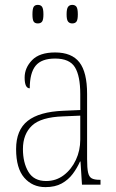

<svg xmlns="http://www.w3.org/2000/svg" viewBox="-20 -757 475 787"><path d="M166 10Q113 10 79.5 -28.5Q46 -67 46 -146Q46 -224 93.5 -261.5Q141 -299 240 -303L309 -306V-371Q309 -446 287 -481.5Q265 -517 206 -517Q150 -517 126 -487.5Q102 -458 102 -395Q81 -395 81 -439Q81 -479 111.5 -510.5Q142 -542 206 -542Q274 -542 305.5 -501.5Q337 -461 337 -372V-105Q337 -68 341 -50Q345 -32 356 -26Q367 -20 388 -20H392V0H316L310 -95H308Q296 -68 278 -44Q260 -20 233 -5Q206 10 166 10ZM169 -15Q210 -15 241.5 -39Q273 -63 291 -101.5Q309 -140 309 -185V-283L239 -280Q148 -277 111 -242Q74 -207 74 -146Q74 -90 96.5 -52.5Q119 -15 169 -15ZM276 -661Q265 -661 259 -668.5Q253 -676 253 -698Q253 -721 259 -729Q265 -737 276 -737Q288 -737 293.5 -729Q299 -721 299 -698Q299 -676 293.5 -668.5Q288 -661 276 -661ZM135 -661Q123 -661 118 -668.5Q113 -676 113 -698Q113 -721 118 -729Q123 -737 135 -737Q147 -737 152.5 -729Q158 -721 158 -698Q158 -676 152.5 -668.5Q147 -661 135 -661Z"/></svg>

Font: Noto Serif Condensed Thin
Style: Regular
Weight: 100
Width: 3
Designer: Monotype Design Team
Foundry: Monotype Imaging Inc.
Version: Version 2.013; ttfautohint (v1.8.4.7-5d5b)